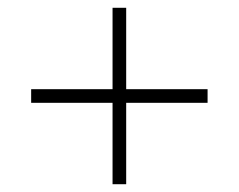

<svg xmlns="http://www.w3.org/2000/svg" viewBox="-20 -517 613 493"><path d="M60 -288V-253H269V-44H304V-253H513V-288H304V-497H269V-288Z"/></svg>

Font: Absans
Style: Regular
Weight: 400
Designer: Valerio Monopoli
Version: Version 1.200;Glyphs 3.2 (3217)